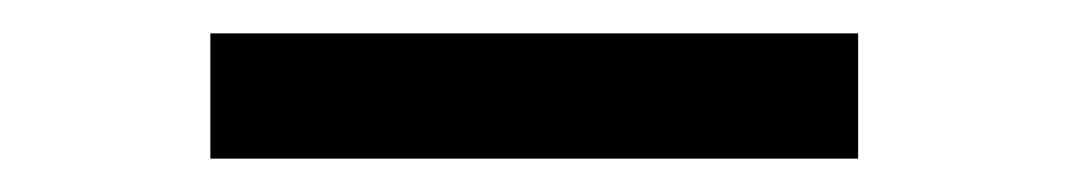

<svg xmlns="http://www.w3.org/2000/svg" viewBox="-20 -368 640 115"><path d="M106 -273V-348H494V-273Z"/></svg>

Font: CommitMono
Style: 450Regular
Weight: 450
Designer: Eigil Nikolajsen
Foundry: Eigil Nikolajsen
Version: Version 1.002